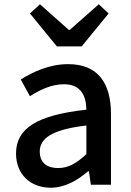

<svg xmlns="http://www.w3.org/2000/svg" viewBox="-20 -864 615 898"><path d="M217 14C283 14 342 -20 392 -63H396L405 0H499V-331C499 -478 436 -564 299 -564C211 -564 134 -528 77 -492L120 -414C167 -444 221 -470 279 -470C360 -470 383 -414 384 -351C155 -326 55 -265 55 -146C55 -49 122 14 217 14ZM252 -78C203 -78 166 -100 166 -155C166 -216 221 -258 384 -277V-143C339 -101 300 -78 252 -78ZM246 -647H362L488 -801L442 -844L306 -724H302L167 -844L120 -801Z"/></svg>

Font: Noto Sans CJK HK Medium
Style: Regular
Weight: 500
Designer: Ryoko NISHIZUKA 西塚涼子 (kana, bopomofo & ideographs); Paul D. Hunt (Latin, Greek & Cyrillic); Sandoll Communications 산돌커뮤니
Foundry: Adobe
Version: Version 2.004;hotconv 1.0.118;makeotfexe 2.5.65603